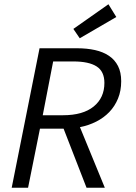

<svg xmlns="http://www.w3.org/2000/svg" viewBox="-20 -883 640 903"><path d="M35 0 166 -656H343Q389 -656 427 -647.5Q465 -639 492.5 -620.5Q520 -602 535 -572.5Q550 -543 550 -501Q550 -456 535 -419.5Q520 -383 494 -356Q468 -329 432.5 -311Q397 -293 356 -285L473 0H387L279 -278H168L112 0ZM181 -341H276Q370 -341 420.5 -382Q471 -423 471 -493Q471 -547 434.5 -570.5Q398 -594 325 -594H230ZM355 -703 325 -747 490 -863 527 -803Z"/></svg>

Font: Source Code Pro
Style: Italic
Weight: 400
Italic angle: -11°
Monospace: yes
Designer: Paul D. Hunt, Teo Tuominen
Foundry: Adobe Systems Incorporated
Version: Version 1.050;PS 1.000;hotconv 16.6.51;makeotf.lib2.5.65220